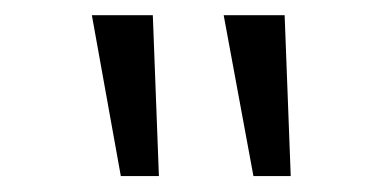

<svg xmlns="http://www.w3.org/2000/svg" viewBox="-20 -874 489 246"><path d="M352.5 -648.4H304.7L266.6 -854.5H344.7ZM183.6 -648.4H134.8L97.7 -854.5H175.8Z"/></svg>

Font: Lohit Marathi
Style: Regular
Weight: 400
Version: 2.94.2